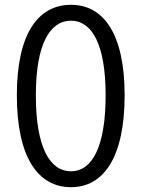

<svg xmlns="http://www.w3.org/2000/svg" viewBox="-20 -765 589 798"><path d="M275 13C412 13 498 -113 498 -369C498 -622 412 -745 275 -745C137 -745 50 -623 50 -369C50 -113 137 13 275 13ZM275 -53C188 -53 129 -151 129 -369C129 -583 188 -679 275 -679C361 -679 419 -583 419 -369C419 -151 361 -53 275 -53Z"/></svg>

Font: Genne Gothic Normal
Style: Regular
Weight: 350
Designer: Ryoko NISHIZUKA (kana & ideographs); Paul D. Hunt (Latin, Greek & Cyrillic); Wenlong ZHANG (bopomofo); Sandoll Communica
Foundry: Adobe Systems Incorporated
Version: Version 1.004;PS 1.004;hotconv 16.6.51;makeotf.lib2.5.65220